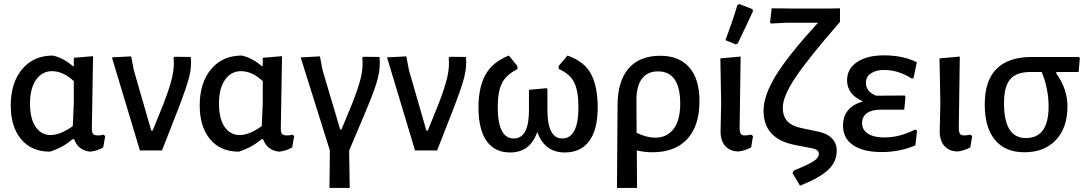

<svg xmlns="http://www.w3.org/2000/svg" viewBox="-20 -742 5363 947"><path d="M226 6Q135 6 84 -55.5Q33 -117 33 -222Q33 -333 89 -400.5Q145 -468 241 -468Q293 -456 339 -416L344 -417V-457L439 -465L433 -107Q433 -88 439.5 -81Q446 -74 464 -74Q479 -74 490 -78L499 -71L489 -15Q459 3 424 6Q365 -1 346 -55H337Q290 -14 226 6ZM128 -232Q128 -157 155.5 -116.5Q183 -76 230 -76Q278 -76 339 -120L344 -234V-342Q291 -391 237 -391Q187 -391 157.5 -348Q128 -305 128 -232Z M921 -461Q926 -414 913 -362Q900 -310 855 -194L779 0H670L532 -459L627 -464L640 -396L726 -98H733L784 -224Q818 -311 829.5 -362.5Q841 -414 836 -457L841 -462Z M1158 6Q1067 6 1016 -55.5Q965 -117 965 -222Q965 -333 1021 -400.5Q1077 -468 1173 -468Q1225 -456 1271 -416L1276 -417V-457L1371 -465L1365 -107Q1365 -88 1371.5 -81Q1378 -74 1396 -74Q1411 -74 1422 -78L1431 -71L1421 -15Q1391 3 1356 6Q1297 -1 1278 -55H1269Q1222 -14 1158 6ZM1060 -232Q1060 -157 1087.5 -116.5Q1115 -76 1162 -76Q1210 -76 1271 -120L1276 -234V-342Q1223 -391 1169 -391Q1119 -391 1089.5 -348Q1060 -305 1060 -232Z M1605 185 1607 0 1463 -459 1558 -464 1571 -396 1658 -103H1664L1715 -226Q1749 -311 1760.5 -362Q1772 -413 1767 -457L1772 -462L1852 -461Q1857 -410 1844 -357.5Q1831 -305 1786 -198L1702 1L1705 185Z M2278 -461Q2283 -414 2270 -362Q2257 -310 2212 -194L2136 0H2027L1889 -459L1984 -464L1997 -396L2083 -98H2090L2141 -224Q2175 -311 2186.5 -362.5Q2198 -414 2193 -457L2198 -462Z M2496 10Q2420 10 2380 -46.5Q2340 -103 2340 -213Q2340 -311 2374.5 -373.5Q2409 -436 2490 -468L2532 -416V-401Q2476 -373 2455.5 -331Q2435 -289 2435 -215Q2435 -59 2514 -59Q2589 -59 2589 -198V-299L2676 -307L2680 -303V-202Q2680 -59 2753 -59Q2833 -59 2833 -214Q2833 -292 2812.5 -334.5Q2792 -377 2736 -402L2735 -416L2779 -468Q2864 -438 2896 -375.5Q2928 -313 2928 -213Q2928 -102 2886 -46Q2844 10 2766 10Q2666 10 2630 -91Q2595 10 2496 10Z M3023 185 3026 -222Q3026 -341 3080 -404Q3134 -467 3237 -467Q3329 -467 3379.5 -410Q3430 -353 3430 -244Q3430 -122 3370 -56.5Q3310 9 3198 9Q3159 9 3121 0L3122 185ZM3119 -248 3120 -87Q3169 -63 3212 -63Q3269 -63 3302 -105.5Q3335 -148 3335 -231Q3335 -390 3225 -390Q3174 -390 3146.5 -354Q3119 -318 3119 -248Z M3617 -717 3627 -722 3691 -697 3694 -687Q3667 -628 3619 -528L3609 -523L3558 -544Q3597 -648 3617 -717ZM3623 5Q3582 5 3558 -21Q3534 -47 3534 -94L3537 -235L3533 -454L3633 -463L3628 -108Q3629 -88 3634.5 -81Q3640 -74 3655 -74Q3666 -74 3685 -78L3694 -71L3685 -15Q3652 2 3623 5Z M3926 174 3889 112 3894 100Q3967 70 3993 53Q4019 36 4019 17Q4019 -5 3983 -11L3901 -27Q3746 -57 3746 -196Q3746 -271 3807.5 -371Q3869 -471 4015 -630H3862L3783 -626L3778 -631L3786 -701L3880 -700H4072L4123 -701V-634Q3968 -456 3904.5 -361.5Q3841 -267 3841 -211Q3841 -169 3863 -144.5Q3885 -120 3934 -110L4015 -93Q4060 -84 4083.5 -59.5Q4107 -35 4107 1Q4107 56 4065 95.5Q4023 135 3926 174Z M4329 8Q4239 8 4188.5 -25.5Q4138 -59 4138 -123Q4138 -213 4236 -242Q4158 -276 4158 -346Q4158 -403 4207.5 -436Q4257 -469 4340 -469Q4434 -469 4502 -435L4486 -358L4478 -354Q4411 -397 4341 -397Q4301 -397 4276 -380.5Q4251 -364 4251 -334Q4251 -289 4302 -270L4442 -271L4446 -264L4440 -201H4323Q4279 -201 4255.5 -183.5Q4232 -166 4232 -135Q4232 -101 4261.5 -82.5Q4291 -64 4341 -64Q4417 -64 4494 -103L4503 -98L4495 -25Q4418 8 4329 8Z M4704 5Q4663 5 4639 -21Q4615 -47 4615 -94L4618 -235L4614 -454L4714 -463L4709 -108Q4710 -88 4715.5 -81Q4721 -74 4736 -74Q4747 -74 4766 -78L4775 -71L4766 -15Q4733 2 4704 5Z M5033 9Q4938 9 4887.5 -52Q4837 -113 4837 -227Q4837 -461 5070 -461H5302L5306 -454L5300 -387H5191L5189 -381Q5245 -304 5245 -217Q5245 -112 5188 -51.5Q5131 9 5033 9ZM5040 -61Q5152 -61 5152 -217Q5152 -304 5118 -387H5063Q4994 -387 4963 -351.5Q4932 -316 4932 -233Q4932 -61 5040 -61Z"/></svg>

Font: Alegreya Sans Medium
Style: Regular
Weight: 500
Designer: Juan Pablo del Peral
Foundry: Huerta Tipografica
Version: Version 2.007